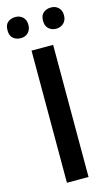

<svg xmlns="http://www.w3.org/2000/svg" viewBox="-136 -954 579 1002"><g transform="rotate(-15 153.0 -452.5)"><path d="M94.2 0V-713.9H210.9V0ZM209 -805.2Q192.4 -819.3 192.4 -848.6Q192.4 -877.9 209 -891.6Q225.6 -905.3 250 -905.3Q274.4 -905.3 290 -890.1Q305.7 -875 305.7 -848.6Q305.7 -822.3 289.6 -806.6Q273.4 -791 249 -791Q224.6 -791 209 -805.2ZM0.5 -848.6Q0 -877.9 16.6 -891.6Q33.2 -905.3 57.6 -905.3Q82 -905.3 97.7 -890.1Q113.3 -875 113.3 -848.6Q113.3 -822.3 97.7 -806.6Q82 -791 57.6 -791Q33.2 -791 16.6 -805.2Q0 -819.3 0.5 -848.6Z"/></g></svg>

Font: OpenSans-Semibold
Style: Regular
Weight: 600
Foundry: Ascender Corporation
Version: Version 1.10